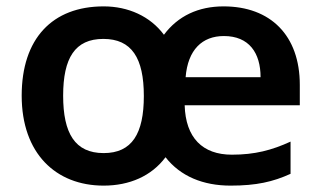

<svg xmlns="http://www.w3.org/2000/svg" viewBox="-20 -623 1006 602"><path d="M681 -603C602 -603 538 -573 494 -514C451 -572 382 -603 305 -603C144 -603 48 -502 48 -323C48 -142 155 -41 305 -41C386 -41 455 -71 499 -130C546 -70 617 -41 703 -41C784 -41 836 -53 891 -78V-179C832 -152 779 -138 707 -138C615 -138 562 -191 559 -293H920V-357C920 -512 828 -603 681 -603ZM682 -510C761 -510 797 -457 797 -381H562C569 -467 614 -510 682 -510ZM304 -501C393 -501 431 -441 431 -322C431 -204 394 -143 305 -143C215 -143 178 -205 178 -323C178 -441 215 -501 304 -501Z"/></svg>

Font: Noto Sans Tamil UI SemiBold
Style: Regular
Weight: 600
Designer: Jelle Bosma - Monotype Design Team
Foundry: Monotype Imaging Inc.
Version: Version 2.004